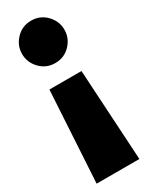

<svg xmlns="http://www.w3.org/2000/svg" viewBox="-194 -556 629 809"><g transform="rotate(-30 120.0 -151.5)"><path d="M120 -312Q76 -312 46.5 -343Q17 -374 17 -415Q17 -456 46.5 -487Q76 -518 120 -518Q164 -518 193.5 -487Q223 -456 223 -415Q223 -374 193.5 -343Q164 -312 120 -312ZM224 215H16L42 -228H198Z"/></g></svg>

Font: Trujillo Black
Style: Regular
Weight: 900
Designer: Fira Sans original fonts by bBox Type GmbH, Carrois Corporate GbR, & Edenspiekermann AG / Changes by Cristiano Sobral
Foundry: Fira Sans original fonts by bBox Type GmbH, Carrois Corporate GbR, & Edenspiekermann AG / Changes by Cristiano Sobral
Version: Version 4.301;July 28, 2020;FontCreator 13.0.0.2655 64-bit